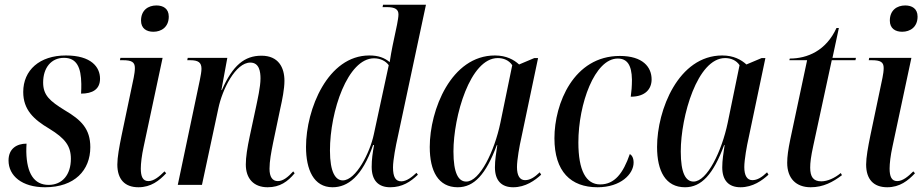

<svg xmlns="http://www.w3.org/2000/svg" viewBox="-20 -780 3900 810"><path d="M170 10C295 10 361 -62 361 -159C361 -236 323 -274 253 -315C190 -354 162 -378 162 -432C162 -494 196 -536 250 -536C304 -536 322 -495 323 -426C323 -413 323 -400 322 -385C370 -385 402 -403 402 -448C402 -497 365 -546 258 -546C147 -546 78 -484 78 -392C78 -317 122 -276 188 -237C255 -196 279 -164 279 -110C279 -43 243 0 185 0C124 0 93 -48 91 -139C91 -150 91 -162 92 -174C52 -174 16 -154 16 -103C16 -38 73 10 170 10Z M627 -646C661 -646 692 -666 692 -710C692 -744 668 -757 640 -757C605 -757 575 -737 575 -693C575 -660 598 -646 627 -646ZM564 10C617 10 652 -18 681 -49L674 -57C652 -35 629 -16 606 -16C582 -16 574 -36 574 -69C574 -90 578 -125 586 -161L666 -536H488L486 -526H498C536 -526 549 -518 549 -493C549 -481 547 -467 544 -452L493 -209C483 -160 475 -116 475 -86C475 -24 506 10 564 10Z M1109 10C1161 10 1194 -14 1223 -49L1217 -57C1196 -34 1175 -16 1152 -16C1129 -16 1117 -34 1117 -68C1117 -100 1124 -137 1132 -177L1162 -320C1171 -360 1180 -405 1180 -439C1180 -495 1155 -545 1083 -545C1012 -545 962 -505 916 -400H914L939 -536H772L770 -526H782C817 -526 830 -516 830 -490C830 -479 827 -461 823 -442L730 0H832L901 -322C918 -404 974 -516 1036 -516C1074 -516 1079 -477 1079 -449C1079 -413 1066 -358 1061 -333L1034 -207C1023 -156 1017 -117 1017 -86C1017 -27 1050 10 1109 10Z M1383 10C1447 10 1508 -35 1554 -168H1558C1552 -135 1548 -108 1548 -76C1548 -19 1576 10 1626 10C1677 10 1712 -13 1743 -43L1737 -51C1718 -33 1695 -15 1673 -15C1649 -15 1638 -33 1638 -74C1638 -105 1650 -167 1658 -202L1777 -760H1596L1594 -750H1611C1648 -750 1661 -740 1661 -719C1661 -708 1658 -693 1655 -676L1636 -586C1633 -570 1627 -540 1624 -518C1602 -536 1577 -546 1538 -546C1363 -546 1271 -320 1271 -160C1271 -65 1303 10 1383 10ZM1426 -19C1396 -19 1372 -52 1372 -145C1372 -311 1447 -534 1558 -534C1584 -534 1607 -523 1620 -505L1557 -213C1541 -137 1482 -19 1426 -19Z M1911 10C1980 10 2030 -44 2076 -168H2078C2073 -133 2068 -105 2068 -74C2068 -19 2095 10 2145 10C2197 10 2237 -19 2263 -43L2257 -53C2235 -32 2216 -20 2195 -20C2173 -20 2161 -39 2161 -75C2161 -106 2172 -167 2179 -197L2250 -535H2234L2170 -508C2148 -528 2116 -546 2068 -546C1883 -546 1793 -316 1793 -160C1793 -58 1829 10 1911 10ZM1947 -14C1914 -14 1893 -49 1893 -141C1893 -289 1963 -535 2080 -535C2104 -535 2127 -526 2141 -505L2091 -262C2066 -142 2004 -14 1947 -14Z M2501 10C2599 10 2653 -46 2653 -94C2653 -114 2646 -125 2637 -130C2609 -49 2573 -2 2512 -2C2452 -2 2420 -61 2420 -179C2420 -342 2489 -533 2586 -533C2625 -533 2645 -507 2646 -444C2646 -417 2644 -393 2641 -372C2704 -372 2729 -406 2729 -445C2729 -497 2692 -544 2595 -544C2400 -544 2319 -343 2319 -197C2319 -56 2388 10 2501 10Z M2870 10C2939 10 2989 -44 3035 -168H3037C3032 -133 3027 -105 3027 -74C3027 -19 3054 10 3104 10C3156 10 3196 -19 3222 -43L3216 -53C3194 -32 3175 -20 3154 -20C3132 -20 3120 -39 3120 -75C3120 -106 3131 -167 3138 -197L3209 -535H3193L3129 -508C3107 -528 3075 -546 3027 -546C2842 -546 2752 -316 2752 -160C2752 -58 2788 10 2870 10ZM2906 -14C2873 -14 2852 -49 2852 -141C2852 -289 2922 -535 3039 -535C3063 -535 3086 -526 3100 -505L3050 -262C3025 -142 2963 -14 2906 -14Z M3400 10C3453 10 3494 -12 3532 -41L3527 -50C3502 -29 3471 -15 3445 -15C3411 -15 3398 -34 3398 -73C3398 -94 3401 -119 3411 -165L3489 -526H3589L3591 -536H3492L3519 -662H3509C3465 -566 3386 -533 3312 -533L3310 -526H3385L3314 -192C3305 -148 3301 -120 3301 -93C3301 -28 3338 10 3400 10Z M3786 -646C3820 -646 3851 -666 3851 -710C3851 -744 3827 -757 3799 -757C3764 -757 3734 -737 3734 -693C3734 -660 3757 -646 3786 -646ZM3723 10C3776 10 3811 -18 3840 -49L3833 -57C3811 -35 3788 -16 3765 -16C3741 -16 3733 -36 3733 -69C3733 -90 3737 -125 3745 -161L3825 -536H3647L3645 -526H3657C3695 -526 3708 -518 3708 -493C3708 -481 3706 -467 3703 -452L3652 -209C3642 -160 3634 -116 3634 -86C3634 -24 3665 10 3723 10Z"/></svg>

Font: Noto Serif Display Condensed Medium
Style: Italic
Weight: 500
Width: 3
Italic angle: -12°
Designer: Monotype Design Team
Foundry: Monotype Imaging Inc.
Version: Version 2.009